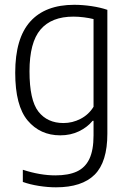

<svg xmlns="http://www.w3.org/2000/svg" viewBox="-20 -570 552 820"><path d="M77.5 207V155Q151 179 216.5 179Q272.5 179 308.2 162.5Q344 146 361.8 108.5Q379.5 71 379.5 8.5V-54H375.5Q353 -26.5 317.2 -9.2Q281.5 8 237.5 8Q151.5 8 98.2 -55.2Q45 -118.5 45 -259.5Q45 -406.5 109.2 -478Q173.5 -549.5 297 -549.5Q332.5 -549.5 371 -543.8Q409.5 -538 438.5 -528V1Q438.5 122 384.2 176Q330 230 219 230Q184.5 230 146.2 224Q108 218 77.5 207ZM379.5 -114V-488.5Q361.5 -493 338.5 -496Q315.5 -499 293.5 -499Q200 -499 153 -443.8Q106 -388.5 106 -265.5Q106 -142 144.2 -93.2Q182.5 -44.5 251 -44.5Q289.5 -44.5 324.2 -62.5Q359 -80.5 379.5 -114Z"/></svg>

Font: Encode Sans Semi Condensed Light
Style: Regular
Weight: 300
Width: 4
Designer: Multiple Designers
Foundry: Impallari Type
Version: Version 2.000